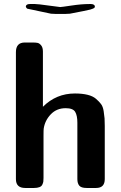

<svg xmlns="http://www.w3.org/2000/svg" viewBox="-20 -933 601 953"><path d="M108 -901Q110 -913 128 -913H154Q168 -913 221 -905.5Q274 -898 279 -898Q285 -898 335 -905.5Q385 -913 423 -913H431Q445 -913 450 -905L451 -901L450 -896Q445 -890 428 -885.5Q411 -881 327 -865L307 -864H253L233 -865Q119 -889 115 -890Q110 -893 108 -901ZM59 -44V-674Q59 -722 103 -722H143Q158 -722 167 -720Q176 -718 184.5 -707.5Q193 -697 193 -677V-403Q259 -469 352 -469Q388 -469 414.5 -462.5Q441 -456 456.5 -442.5Q472 -429 481.5 -416.5Q491 -404 494.5 -381.5Q498 -359 499 -345.5Q500 -332 500 -308V-44Q500 0 457 0H410Q383 0 373.5 -11.5Q364 -23 364 -44V-324Q364 -360 353 -378Q342 -396 306 -396Q261 -396 232 -365.5Q203 -335 197 -295Q196 -290 196 -260V-50Q196 -38 195 -31.5Q194 -25 190 -16.5Q186 -8 175.5 -4Q165 0 149 0H105Q59 0 59 -44Z"/></svg>

Font: CMU Sans Serif
Style: Bold
Weight: 700
Version: Version 0.7.0